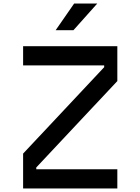

<svg xmlns="http://www.w3.org/2000/svg" viewBox="-20 -1060 790 1080"><path d="M110 -196 566 -682V-692H110V-800H640V-604L184 -118V-108H640V0H110ZM397 -1040H527L393 -890H293Z"/></svg>

Font: Martian Mono sWd Rg
Style: Regular
Weight: 400
Width: 6
Monospace: yes
Designer: Roman Shamin
Foundry: Evil Martians
Version: Version 1.000